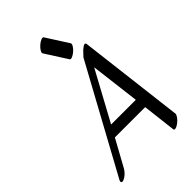

<svg xmlns="http://www.w3.org/2000/svg" viewBox="-294 -1091 1237 1237"><g transform="rotate(-45 325.0 -472.0)"><path d="M354.3 -978 450.1 -828Q454.5 -821 446.3 -806.5Q438 -792 421.8 -778Q405.5 -764 391.1 -758.5Q376.6 -753 372.2 -760L276.3 -910Q271.9 -917 280.2 -931.5Q288.5 -946 304.7 -960Q320.9 -974 335.4 -979.5Q349.9 -985 354.3 -978ZM50.8 14 443.7 -706 476.8 -741Q516.9 -776 519.7 -751L606.7 -31Q607.9 -22 596.5 -6Q585.1 10 568.5 22.5Q551.9 35 539.2 37.5Q526.5 40 525.3 31L498.3 -198Q497.3 -198 495.3 -198H222.3L121.2 -14Q112.9 1 97.1 15.5Q81.4 30 66.9 35.5Q52.4 41 47.5 34.5Q42.6 28 50.8 14ZM489 -274 447.5 -612 264 -274Z"/></g></svg>

Font: Kavivanar
Style: Regular
Weight: 400
Designer: Tharique Azeez
Foundry: Tharique Azeez
Version: Version 1.88